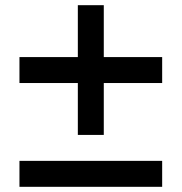

<svg xmlns="http://www.w3.org/2000/svg" viewBox="-20 -620 700 740"><path d="M605 -400H380V-600H280V-400H55V-300H280V-100H380V-300H605ZM605 0H55V100H605Z"/></svg>

Font: Bruno Ace
Style: Regular
Weight: 400
Designer: Astigmatic (AOETI)
Foundry: Astigmatic (AOETI)
Version: Version 1.000